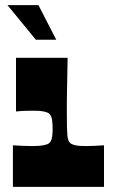

<svg xmlns="http://www.w3.org/2000/svg" viewBox="-20 -724 444 744"><path d="M30 0V-161Q47 -160 64.5 -159Q82 -158 104 -158Q132 -158 148 -161Q164 -164 170 -169Q175 -173 178 -179.5Q181 -186 182 -193.5Q183 -201 183.5 -209Q184 -217 184 -225Q184 -233 183.5 -241.5Q183 -250 182 -258Q181 -266 178 -273Q175 -280 170 -284Q164 -289 149.5 -292Q135 -295 113 -295Q93 -295 77 -294.5Q61 -294 42 -292V-500H242Q241 -446 240.5 -415Q240 -384 239.5 -365Q239 -346 239 -328Q239 -310 239 -283Q239 -253 239.5 -233Q240 -213 241 -200.5Q242 -188 245 -180.5Q248 -173 253 -169Q259 -164 272.5 -161Q286 -158 314 -158Q332 -158 349.5 -159Q367 -160 383 -161V0ZM119 -570 9 -704H129L198 -570Z"/></svg>

Font: Ojuju ExtraLight ExtraBold
Style: Regular
Weight: 800
Version: Version 1.000